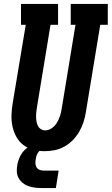

<svg xmlns="http://www.w3.org/2000/svg" viewBox="-20 -755 564 969"><path d="M205 8Q176 8 147.5 0.5Q119 -7 97.5 -23.5Q76 -40 62.5 -64.5Q49 -89 43 -117Q37 -145 38 -174.5Q39 -204 44 -234L110 -630H86V-735H273V-630H235L167 -217Q165 -204 163.5 -192Q162 -180 162 -167.5Q162 -155 164 -143Q166 -131 171 -120.5Q176 -110 186 -103.5Q196 -97 208 -97Q226 -97 242 -108.5Q258 -120 267.5 -136Q277 -152 282.5 -169Q288 -186 291 -204L361 -630H337V-735H524V-630H486L413 -187Q409 -162 401 -137.5Q393 -113 379.5 -90Q366 -67 347 -47.5Q328 -28 304.5 -15Q281 -2 255.5 3Q230 8 205 8ZM187 194Q170 194 153 191.5Q136 189 121 183.5Q106 178 93.5 167.5Q81 157 73.5 143Q66 129 65 112.5Q64 96 67 79Q71 56 81.5 34Q92 12 111 -4Q130 -20 153.5 -27Q177 -34 199 -34L194 0Q186 0 179.5 6.5Q173 13 169 20Q165 27 163 35Q161 43 160 51Q158 62 159 72.5Q160 83 165.5 91Q171 99 180.5 102.5Q190 106 201 106H276L262 194Z"/></svg>

Font: Iosevka Curly Slab XBdObl
Style: Regular
Weight: 800
Italic angle: -9°
Monospace: yes
Designer: Belleve Invis
Foundry: Belleve Invis
Version: Version 11.1.0; ttfautohint (v1.8.3)